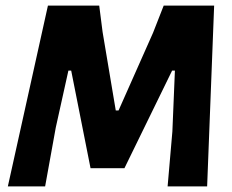

<svg xmlns="http://www.w3.org/2000/svg" viewBox="-20 -665 828 685"><path d="M744 -645 719 0H578L595 -196L604 -413H594L424 -65H303L234 -413H224L179 -210L141 0H8L151 -645H334L346 -551L393 -271H403L526 -548L564 -645Z"/></svg>

Font: Alegreya Sans ExtraBold
Style: Italic
Weight: 800
Italic angle: -7°
Designer: Juan Pablo del Peral
Foundry: Huerta Tipografica
Version: Version 2.007